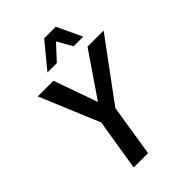

<svg xmlns="http://www.w3.org/2000/svg" viewBox="-264 -1034 1146 1146"><g transform="rotate(-45 308.5 -461.5)"><path d="M166 0 225 -365 236 -286 61 -705H193L296 -415H283L481 -705H617L308 -286L345 -365L287 0ZM203 -765 333 -923H431L505 -765H424L370 -860L282 -765Z"/></g></svg>

Font: Nunito Sans 10pt Condensed
Style: Bold Italic
Weight: 700
Width: 3
Italic angle: -9°
Designer: Vernon Adams
Foundry: Vernon Adams
Version: Version 3.101;gftools[0.9.27]